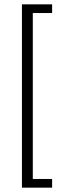

<svg xmlns="http://www.w3.org/2000/svg" viewBox="-20 -764 290 884"><path d="M131 60H220V100H81V-744H220V-704H131Z"/></svg>

Font: Combo
Style: Regular
Weight: 400
Designer: Eduardo Rodriguez Tunni
Foundry: Eduardo Rodriguez Tunni
Version: Version 1.001